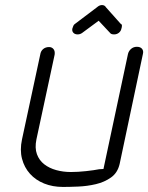

<svg xmlns="http://www.w3.org/2000/svg" viewBox="-20 -740 586 759"><path d="M486 -527Q489 -539 498.5 -547Q508 -555 521 -555Q535 -555 541.5 -547Q548 -539 545 -527L453 -92Q445 -57 419 -38.5Q393 -20 359 -12Q325 -4 289.5 -2.5Q254 -1 229 -1Q188 -1 154.5 -14.5Q121 -28 98.5 -53Q76 -78 67 -112.5Q58 -147 67 -189L139 -524Q141 -538 150.5 -546Q160 -554 174 -554Q185 -554 191.5 -546Q198 -538 196 -524L124 -189Q117 -155 126 -130.5Q135 -106 155 -90.5Q175 -75 202.5 -67.5Q230 -60 260 -60Q288 -60 320 -63.5Q352 -67 372 -71Q374 -71 380.5 -71.5Q387 -72 389 -72ZM457 -646Q462 -644 462 -638.5Q462 -633 460 -627Q458 -617 450 -610.5Q442 -604 431 -604Q419 -604 415 -610L370 -658L305 -610Q297 -604 287 -604Q276 -604 270 -610.5Q264 -617 266 -627Q268 -633 270 -638Q272 -643 277 -646L363 -711Q373 -720 383 -720Q394 -720 399 -711Z"/></svg>

Font: VDS
Style: Thin Italic
Weight: 100
Width: 0
Designer: artmaker
Foundry: artmaker
Version: Version 1.000 2012 initial release